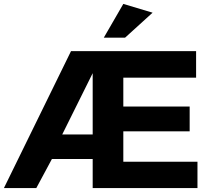

<svg xmlns="http://www.w3.org/2000/svg" viewBox="-27 -964 1032 984"><path d="M-7 0H159L239 -149H448V0H985V-135H605V-291H945V-418H605V-566H978V-702H337ZM292 -275 448 -589V-275ZM505 -771H614L755 -899L605 -944Z"/></svg>

Font: Geom
Style: Bold
Weight: 700
Version: Version 1.102